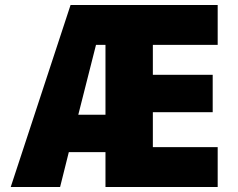

<svg xmlns="http://www.w3.org/2000/svg" viewBox="-20 -750 956 770"><path d="M263 -730H853V-570H593V-450H833V-300H593V-160H853V0H403V-140H256L221 0H23ZM294 -290H403V-570H365Z"/></svg>

Font: M PLUS 1p Black
Style: Regular
Weight: 900
Version: Version 1.061